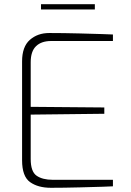

<svg xmlns="http://www.w3.org/2000/svg" viewBox="-20 -890 622 913"><path d="M85 -128V-598Q85 -668 122 -700.5Q159 -733 214 -733Q282 -733 359 -731Q436 -729 464 -728L517 -726V-695H223Q177 -695 151.5 -670.5Q126 -646 126 -594V-382L476 -379V-349L126 -345V-134Q126 -74 154 -54.5Q182 -35 231 -35H517V-4L468 -2Q438 -1 360 1Q282 3 222 3Q161 3 123 -24Q85 -51 85 -128ZM175 -870H431V-845H175Z"/></svg>

Font: Exo ExtraLight
Style: Regular
Weight: 275
Designer: Natanael Gama
Foundry: Natanael Gama
Version: Version 1.500; ttfautohint (v1.6)